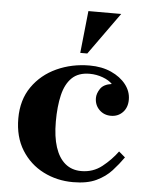

<svg xmlns="http://www.w3.org/2000/svg" viewBox="-52 -763 627 816"><g transform="rotate(5 261.0 -355.0)"><path d="M290 10Q221 10 163 -19.5Q105 -49 70 -105Q35 -161 35 -240Q35 -319 74 -375Q113 -431 177.5 -460.5Q242 -490 318 -490Q370 -490 410 -472Q450 -454 473 -424.5Q496 -395 496 -360Q496 -326 476 -305.5Q456 -285 426 -285Q396 -285 376 -305Q356 -325 356 -355Q356 -374 369.5 -394.5Q383 -415 418 -420Q404 -435 377 -445Q350 -455 321 -455Q273 -455 245.5 -428.5Q218 -402 206.5 -353.5Q195 -305 195 -240Q195 -176 209.5 -131.5Q224 -87 252 -63.5Q280 -40 321 -40Q371 -40 409 -70Q447 -100 474 -137L501 -114Q480 -84 454 -55.5Q428 -27 389 -8.5Q350 10 290 10ZM273 -540 292 -720H432L303 -540Z"/></g></svg>

Font: Brygada 1918
Style: Bold
Weight: 700
Designer: Mateusz Machalski | Borys Kosmynka | Przemek Hoffer
Foundry: NIEPODLEGLA 2018
Version: Version 3.006